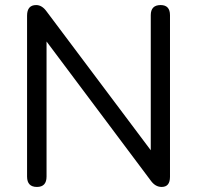

<svg xmlns="http://www.w3.org/2000/svg" viewBox="-20 -732 780 759"><path d="M126 7Q87 7 87 -34V-670Q87 -712 123 -712Q146 -712 164 -687L576 -138V-672Q576 -712 615 -712Q652 -712 652 -672V-33Q652 7 619 7Q594 7 576 -18L164 -568V-34Q164 7 126 7Z"/></svg>

Font: Nunito
Style: Regular
Weight: 400
Designer: Vernon Adams
Foundry: Vernon Adams
Version: Version 3.602